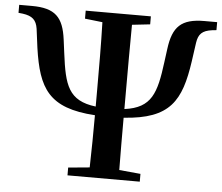

<svg xmlns="http://www.w3.org/2000/svg" viewBox="-54 -801 995 860"><g transform="rotate(5 443.0 -371.0)"><path d="M831 -742C727 -742 689 -704 676 -603L668 -543C650 -403 630 -334 508 -318V-395C508 -497 508 -598 509 -697L590 -706V-742H297V-706L376 -697C379 -597 379 -495 379 -395V-318C255 -333 236 -402 218 -543L210 -604C197 -704 160 -742 55 -742H-2V-706L17 -704C61 -698 79 -681 85 -642L96 -557C122 -378 169 -292 379 -279C379 -200 378 -121 376 -44L280 -35V0H605V-35L509 -44C508 -122 508 -201 508 -279C717 -293 764 -378 790 -557L802 -642C808 -681 824 -698 869 -704L888 -706V-742Z"/></g></svg>

Font: Source Han Serif
Style: Bold
Weight: 700
Designer: Ryoko NISHIZUKA 西塚涼子 (kana & ideographs); Frank Grießhammer (Latin, Greek & Cyrillic); Wenlong ZHANG 张文龙 (bopomofo); San
Foundry: Adobe Systems Incorporated
Version: Version 1.001;PS 1.001;hotconv 16.6.54;makeotf.lib2.5.65590